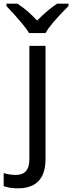

<svg xmlns="http://www.w3.org/2000/svg" viewBox="-85 -786 393 1046"><path d="M73 -606Q48 -650 -50 -753V-766H10Q67 -729 117 -674Q176 -733 226 -766H288V-753Q188 -653 163 -606ZM12 240Q-34 240 -65 228V157Q-32 167 1 167Q75 167 75 83V-536H163V80Q163 240 12 240Z"/></svg>

Font: Advent Sans Logo
Style: Regular
Weight: 400
Designer: Types & Symbols
Foundry: Types & Symbols
Version: Version 1.002